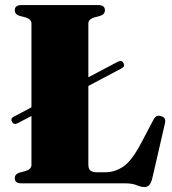

<svg xmlns="http://www.w3.org/2000/svg" viewBox="-20 -720 676 754"><path d="M27 -242Q20 -255.5 35.5 -262.5L103.5 -298.5V-627.5Q103.5 -645 79 -652L56 -658Q38 -664 38 -680Q38 -700 64 -700H366.5Q392 -700 392 -680Q392 -664 374.5 -658L351.5 -652Q327 -645 327 -627.5V-416.5L442.5 -477.5Q458 -485.5 465 -472Q472 -458.5 456.5 -451L327 -382.5V-74Q327 -57 335.2 -50.2Q343.5 -43.5 359 -43.5H393Q431.5 -43.5 464.8 -66.2Q498 -89 535 -159.5L582.5 -249.5Q592.5 -270.5 612.5 -264Q634 -258 627.5 -234.5L578 -19.5Q573 -1 566.2 6.8Q559.5 14.5 546 14.5Q534 14.5 516.5 7.2Q499 0 472 0H64Q38 0 38 -20Q38 -36 56 -42L79 -48Q103.5 -55 103.5 -72.5V-264.5L49 -236Q34 -228.5 27 -242Z"/></svg>

Font: Fraunces 72pt Black
Style: Regular
Weight: 900
Version: Version 1.000;[0bf87f6ff]